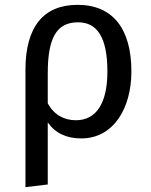

<svg xmlns="http://www.w3.org/2000/svg" viewBox="-20 -559 624 792"><path d="M300 -539C159 -539 85 -448 85 -271V213L177 202V-54C208 -10 254 12 315 12C448 12 522 -112 522 -264C522 -441 445 -539 300 -539ZM293 -63C244 -63 202 -86 177 -133V-256C177 -399 211 -467 302 -467C382 -467 423 -403 423 -264C423 -133 377 -63 293 -63Z"/></svg>

Font: Fira Sans
Style: Regular
Weight: 400
Designer: Carrois Corporate & Edenspiekermann AG
Foundry: Carrois Corporate GbR & Edenspiekermann AG
Version: Version 4.203